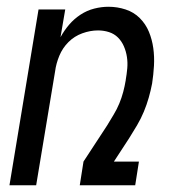

<svg xmlns="http://www.w3.org/2000/svg" viewBox="-20 -548 540 568"><path d="M8 0 94 -520H173L159 -438Q170 -458 184.5 -475Q199 -492 218 -504.5Q237 -517 258.5 -522.5Q280 -528 301 -528Q327 -528 351.5 -520Q376 -512 393.5 -494.5Q411 -477 420.5 -454Q430 -431 433.5 -405.5Q437 -380 435.5 -353.5Q434 -327 430 -301Q426 -280 420 -259Q414 -238 405.5 -217.5Q397 -197 385.5 -177.5Q374 -158 362 -139L317 -70H391L380 0H216L227 -70L297 -177Q306 -192 316 -208.5Q326 -225 333 -242Q340 -259 344.5 -276Q349 -293 352 -311V-312Q355 -329 356.5 -346Q358 -363 355.5 -379.5Q353 -396 346.5 -411Q340 -426 329 -437Q318 -448 302.5 -453Q287 -458 270 -458Q247 -458 223.5 -449.5Q200 -441 182.5 -423.5Q165 -406 155.5 -383Q146 -360 143 -337L87 0Z"/></svg>

Font: Iosevka Oblique
Style: Regular
Weight: 400
Italic angle: -9°
Monospace: yes
Designer: Belleve Invis
Foundry: Belleve Invis
Version: Version 32.5.0; ttfautohint (v1.8.4)